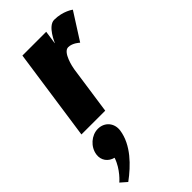

<svg xmlns="http://www.w3.org/2000/svg" viewBox="-276 -594 1010 1010"><g transform="rotate(-45 229.0 -88.5)"><path d="M32.1 0H209.1L248 -270C249.9 -283 268.6 -374 307.4 -374C339.8 -374 368.8 -346 368.8 -346L464.4 -496C464.4 -496 423 -528 357 -528C309.8 -528 273.3 -439 273.3 -439H272.3L283 -513H106ZM114.3 40C66.3 40 20.5 80 13.3 130C7.6 170 32.1 201 68.8 210C47.5 275 -6 320 -6 320L29.5 351C100 299 177.5 223 190.9 130C198.1 80 164.3 40 114.3 40Z"/></g></svg>

Font: Blink
Style: Obl
Weight: 400
Designer: Mew Too
Foundry: Cannot Into Space Fonts
Version: Version 001.000